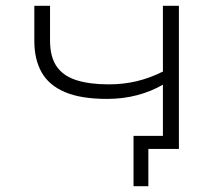

<svg xmlns="http://www.w3.org/2000/svg" viewBox="-20 -512 771 660"><path d="M490 128H439V-45H558V0H490ZM540 0V-221Q501 -198 452 -185Q403 -172 348 -172Q258 -172 203 -195.5Q148 -219 123 -263.5Q98 -308 98 -371V-492H152V-373Q152 -317 174.5 -284Q197 -251 242.5 -236.5Q288 -222 354 -222Q405 -222 450.5 -233Q496 -244 540 -266V-492H595V0Z"/></svg>

Font: Nunito Sans 7pt Expanded ExtraLight
Style: Regular
Weight: 250
Width: 7
Designer: Vernon Adams
Foundry: Vernon Adams
Version: Version 3.101;gftools[0.9.27]